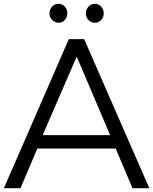

<svg xmlns="http://www.w3.org/2000/svg" viewBox="-37 -982 799 1002"><path d="M221.1 -912.2Q221.1 -933.3 235 -947.8Q248.9 -962.2 268.9 -962.2Q287.8 -962.2 301.1 -947.8Q314.4 -933.3 314.4 -912.2Q314.4 -891.1 301.1 -877.2Q287.8 -863.3 268.9 -863.3Q250 -863.3 235.6 -877.8Q221.1 -892.2 221.1 -912.2ZM411.1 -912.2Q411.1 -933.3 425 -947.8Q438.9 -962.2 457.8 -962.2Q476.7 -962.2 490.6 -947.8Q504.4 -933.3 504.4 -912.2Q504.4 -891.1 490.6 -877.2Q476.7 -863.3 457.8 -863.3Q438.9 -863.3 425 -877.2Q411.1 -891.1 411.1 -912.2ZM157.8 -206.7 70 0H-16.7L322.2 -777.8H402.2L742.2 0H654.4L566.7 -206.7ZM363.3 -686.7 185.6 -276.7H537.8Z"/></svg>

Font: Paperlogy 4 Regular
Style: Regular
Weight: 400
Designer: redesigned by Lee Juim, glyphs from Gmarket Sans & Montserrat
Foundry: PT&
Version: Version 1.001